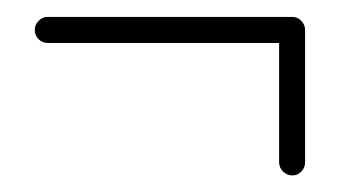

<svg xmlns="http://www.w3.org/2000/svg" viewBox="-20 -343 408 227"><path d="M340.7 -307.4Q340.7 -301.1 336.3 -296.7Q331.9 -292.2 325.6 -292.2H36.3Q30 -292.2 25.6 -296.7Q21.1 -301.1 21.1 -307.4Q21.1 -313.7 25.6 -318.3Q30 -323 36.3 -323H325.6Q331.9 -323 336.3 -318.3Q340.7 -313.7 340.7 -307.4ZM325.6 -135.6Q319.3 -135.6 314.6 -140.2Q310 -144.8 310 -151.1V-306.3H340.7V-151.1Q340.7 -144.8 336.3 -140.2Q331.9 -135.6 325.6 -135.6Z"/></svg>

Font: 26F Galaxy Hebrew Ultra Light
Style: Regular
Weight: 200
Designer: C₂₉H₂₅N₃O₅
Version: Version 1.000